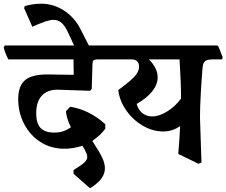

<svg xmlns="http://www.w3.org/2000/svg" viewBox="-43 -828 1219 1034"><path d="M152 -217Q152 -164 175.5 -139Q199 -114 248 -114Q274 -114 295.5 -120.5Q317 -127 339 -143Q316 -187 312 -229L335 -253Q438 -237 524 -159V-135Q501 -102 454 -69Q493 -10 507.5 21Q522 52 522 78Q522 107 503.5 133Q485 159 442 186L353 108V88Q397 61 412 46.5Q427 32 427 17Q427 -1 401 -43Q351 -27 304 -27Q231 -27 174.5 -63.5Q118 -100 86.5 -161.5Q55 -223 55 -294Q55 -367 94 -398Q133 -429 223 -427L354 -425L353 -508H2Q-16 -542 -23 -573L-17 -583H563L568 -576L590 -520L586 -508H480Q466 -508 460.5 -502.5Q455 -497 455 -483L451 -349L442 -339L267 -345Q212 -345 182 -312.5Q152 -280 152 -217Z M391 -670 457 -541H376L321 -658Q306 -690 288 -705.5Q270 -721 245 -721Q227 -721 200.5 -712Q174 -703 131 -684L87 -784L90 -795Q133 -808 179 -808Q245 -808 302 -771Q359 -734 391 -670Z M1153 -508H1101Q1074 -508 1062 -499Q1050 -490 1048 -464Q1043 -408 1038.5 -327.5Q1034 -247 1034 -195L1042 47L1026 54L917 1Q924 -81 927 -149Q886 -120 836 -120Q780 -120 727 -150.5Q674 -181 637.5 -232.5Q601 -284 594 -343Q658 -390 682 -416.5Q706 -443 706 -468Q706 -487 696 -497.5Q686 -508 668 -508H570Q551 -548 545 -573L551 -583H1128L1134 -576L1156 -520ZM924 -508H759Q806 -461 806 -412Q806 -334 693 -268Q702 -236 724 -218.5Q746 -201 777 -201Q814 -201 857 -227.5Q900 -254 932 -297Q932 -380 924 -508Z"/></svg>

Font: Sahitya
Style: Bold
Weight: 700
Designer: Juan Pablo del Peral
Foundry: Juan Pablo del Peral (http://www.huertatipografica.com)
Version: Version 1.001;PS 001.000;hotconv 1.0.70;makeotf.lib2.5.58329